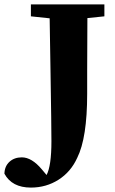

<svg xmlns="http://www.w3.org/2000/svg" viewBox="-105 -677 520 870"><path d="M368 -657V-603L291 -595Q290 -517 290 -356V-252Q290 -52 245 38Q216 102 160 137.5Q104 173 35 173Q-51 173 -85 110Q-84 76 -62 56Q-40 36 -6 36Q39 36 85 91L106 116Q128 75 128 -37Q128 -77 127 -147Q126 -217 124 -345.5Q122 -474 120 -594L35 -603V-657Z"/></svg>

Font: TypoPRO Source Serif Pro
Style: Bold
Weight: 700
Designer: Frank Grießhammer
Foundry: Adobe Systems Incorporated
Version: Version 1.017;PS 1.0;hotconv 1.0.79;makeotf.lib2.5.61930